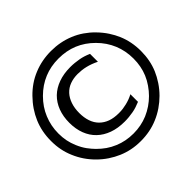

<svg xmlns="http://www.w3.org/2000/svg" viewBox="-153 -816 908 908"><g transform="rotate(-45 301.0 -362.0)"><path d="M300.8 -61Q268.6 -61 240.7 -66.7Q212.9 -72.3 186.5 -83.5Q160.2 -94.7 135.3 -111.3Q110.4 -127.9 88.4 -149.9Q66.9 -171.4 50.3 -196Q33.7 -220.7 22.5 -247.6Q11.2 -273.9 5.6 -301.8Q0 -329.6 0 -361.8Q0 -424.3 22.5 -477.1Q33.7 -503.4 50.3 -528.1Q66.9 -552.7 88.9 -575.2Q109.9 -596.7 134 -613.3Q158.2 -629.9 186 -641.1Q239.3 -663.1 300.8 -663.1Q362.3 -663.1 416 -641.1Q443.8 -629.9 468.3 -613Q492.7 -596.2 513.2 -575.2Q537.1 -550.8 553.5 -525.6Q569.8 -500.5 579.6 -477.1Q602.1 -424.3 602.1 -362.3Q602.1 -299.8 580.1 -248Q569.3 -222.7 552.5 -197.3Q535.6 -171.9 513.7 -149.9Q493.2 -129.4 468.3 -112.3Q443.4 -95.2 415.5 -83.5Q362.8 -61 300.8 -61ZM301.3 -110.8Q352.1 -110.8 396.5 -129.4Q419.4 -139.2 440.2 -153.3Q460.9 -167.5 478 -184.6Q494.6 -201.2 509.5 -222.7Q524.4 -244.1 533.7 -266.6Q551.8 -310.1 551.8 -361.8Q551.8 -388.2 547.1 -412.1Q542.5 -436 533.2 -458.5Q514.6 -503.4 478 -540Q441.9 -576.2 397.5 -594.7Q353.5 -612.8 300.8 -612.8Q248.5 -612.8 205.1 -594.7Q160.2 -576.2 124 -540Q86.9 -502.9 68.8 -458.5Q49.8 -413.1 49.8 -362.3Q49.8 -335.9 54.4 -312.7Q59.1 -289.6 68.8 -266.6Q80.6 -238.8 95.2 -219Q109.9 -199.2 124 -185.1Q142.6 -166.5 162.4 -152.8Q182.1 -139.2 205.6 -129.4Q227.5 -120.1 251.2 -115.5Q274.9 -110.8 301.3 -110.8ZM311.5 -180.2Q266.6 -180.2 231.7 -192.9Q196.8 -205.6 172.4 -229Q147.9 -252.4 135 -286.1Q122.1 -319.8 122.1 -361.8Q122.1 -403.3 135 -437.5Q147.9 -471.7 172.9 -496.1Q197.3 -519.5 232.4 -532.2Q267.6 -544.9 311.5 -544.9Q326.2 -544.9 340.3 -543.5Q354.5 -542 368.7 -539.6Q382.3 -537.1 394.8 -533.2Q407.2 -529.3 421.9 -522.9V-470.2Q393.1 -484.4 366.7 -490.7Q353 -494.1 339.1 -495.6Q325.2 -497.1 313 -497.1Q285.2 -497.1 261.7 -488.5Q238.3 -480 221.2 -461.4Q205.6 -444.3 196.8 -418.7Q188 -393.1 188 -360.8Q188 -330.1 196.5 -304.9Q205.1 -279.8 222.2 -262.7Q239.3 -245.6 263.4 -236.8Q287.6 -228 320.8 -228Q335.9 -228 348.1 -229.7Q360.4 -231.4 372.6 -234.4Q384.8 -237.3 397.5 -241.9Q410.2 -246.6 421.9 -252.9V-202.1Q409.2 -196.8 396 -192.4Q382.8 -188 368.7 -185.5Q354.5 -183.1 340.6 -181.6Q326.7 -180.2 311.5 -180.2Z"/></g></svg>

Font: Hack
Style: Regular
Weight: 400
Monospace: yes
Designer: Christopher Simpkins
Foundry: Christopher Simpkins
Version: Version 2.019; ttfautohint (v1.4.1) -l 4 -r 80 -G 350 -x 0 -